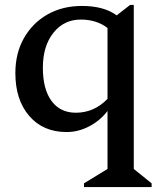

<svg xmlns="http://www.w3.org/2000/svg" viewBox="-20 -520 635 775"><path d="M249 13Q154 13 98 -52Q42 -117 42 -225Q42 -305 76.5 -366Q111 -427 171.5 -461.5Q232 -496 311 -496Q399 -496 451 -458L505 -500H520V162L592 220V235H319V220L414 162V-72Q384 -33 340 -10Q296 13 249 13ZM153 -247Q153 -160 188 -112.5Q223 -65 286 -65Q360 -65 414 -121V-407Q370 -441 306 -441Q238 -441 195.5 -387.5Q153 -334 153 -247Z"/></svg>

Font: Platypi
Style: Regular
Weight: 400
Designer: David Sargent
Foundry: Bolt Cutter Type
Version: Version 1.200; ttfautohint (v1.8.4.7-5d5b)